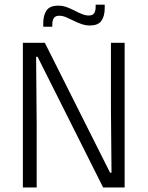

<svg xmlns="http://www.w3.org/2000/svg" viewBox="-20 -828 652 848"><path d="M81 -639H178L466 -65.5H472.5L470 -347.5V-639H530.5V0H435.5L146 -577H139.5L142 -279V0H81ZM377 -715.5Q357.5 -715.5 339.2 -722Q321 -728.5 304.5 -736.8Q288 -745 272.2 -751.8Q256.5 -758.5 241.5 -758.5Q225 -758.5 218 -748.5Q211 -738.5 211 -720V-710H171V-725.5Q171 -760.5 185.5 -781.8Q200 -803 236.5 -803Q256.5 -803 274.5 -796.5Q292.5 -790 309.2 -781.2Q326 -772.5 341.8 -766Q357.5 -759.5 372.5 -759.5Q389 -759.5 395.8 -769.5Q402.5 -779.5 402.5 -798V-807.5H442.5V-792Q442.5 -757 428 -736.2Q413.5 -715.5 377 -715.5Z"/></svg>

Font: Anek Malayalam Light
Style: Regular
Weight: 300
Version: Version 1.003